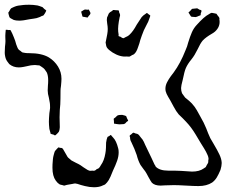

<svg xmlns="http://www.w3.org/2000/svg" viewBox="-22 -731 954 809"><path d="M19 -657Q17 -660 16 -664.5Q15 -669 14 -672L13 -678Q13 -679 16 -682Q18 -685 20 -689Q22 -693 25 -696Q28 -698 33 -700Q38 -702 40 -703Q51 -708 76 -710Q84 -711 101 -711Q118 -711 136 -708Q139 -707 144.5 -705.5Q150 -704 157 -701L165 -693Q166 -692 168.5 -690.5Q171 -689 173 -686Q172 -684 170.5 -681Q169 -678 168 -676Q166 -674 165 -671.5Q164 -669 162 -667Q159 -664 155 -664Q144 -658 142 -658Q133 -654 120 -652.5Q107 -651 103 -650Q75 -644 59 -644Q45 -644 36 -647Q33 -649 27.5 -651.5Q22 -654 19 -657ZM790 -660Q786 -660 784 -661Q782 -662 779.5 -666.5Q777 -671 775 -674Q772 -677 772 -678Q772 -678 776 -682Q779 -684 782.5 -688.5Q786 -693 788 -694H790Q794 -694 799.5 -695Q805 -696 809 -696Q811 -695 819 -690Q821 -690 823.5 -689Q826 -688 827 -686V-685Q827 -681 824 -675Q824 -669 823 -667Q821 -665 818 -665Q810 -661 803 -659ZM347 -690Q348 -690 349.5 -690.5Q351 -691 353 -690Q354 -689 353.5 -688.5Q353 -688 354 -687Q355 -685 357.5 -680.5Q360 -676 359 -674Q359 -671 352 -664L347 -657L342 -658L331 -660Q327 -660 326 -661Q325 -662 324 -667Q323 -672 322 -674L320 -682L325 -685Q332 -690 336 -691ZM427 -572Q428 -576 430 -587.5Q432 -599 432 -609Q432 -618 429.5 -633Q427 -648 429 -657L433 -666Q434 -668 435 -671Q436 -674 438 -676Q441 -680 449 -684Q453 -688 455 -689H457L466 -688Q476 -688 478 -687Q480 -685 480 -679Q481 -677 482.5 -673.5Q484 -670 484 -667Q484 -664 482 -658Q474 -619 476 -598L478 -584Q478 -584 477.5 -582Q477 -580 478 -579Q480 -577 484 -577Q494 -570 497 -570Q501 -570 504 -573Q517 -578 524 -585Q539 -599 554 -627Q572 -655 575 -659Q582 -667 592 -673Q593 -674 594 -675Q595 -676 597 -676Q599 -676 604 -671L611 -666V-665Q611 -662 609 -657.5Q607 -653 607 -652Q605 -643 594 -623L584 -603Q580 -594 575.5 -581Q571 -568 569 -562Q566 -549 560 -533Q553 -511 543 -503Q541 -501 535 -499Q527 -494 525 -493Q522 -492 518 -492.5Q514 -493 512 -493Q484 -490 452 -510Q435 -521 429 -530Q425 -535 423 -552ZM872 38Q849 53 814 53Q796 53 762 51Q728 49 711 49L673 50L655 51Q630 51 618 39Q618 39 612 30Q607 22 603.5 15Q600 8 596 1Q590 -10 583 -18L570 -36Q560 -54 554 -78Q546 -102 531 -133Q526 -141 526 -152Q525 -154 524.5 -156.5Q524 -159 525 -160Q525 -161 527.5 -162.5Q530 -164 531 -165Q538 -172 540 -172Q542 -172 548 -169Q558 -167 560 -165Q564 -162 566.5 -158Q569 -154 572 -151Q579 -144 584 -133.5Q589 -123 590 -120Q608 -84 616 -66Q626 -43 629 -38Q631 -36 632 -33.5Q633 -31 634 -29Q650 -12 687 -12Q723 -12 741 -11Q783 -8 787 -8Q818 -8 836 -21L845 -27L850 -37Q851 -38 852.5 -40.5Q854 -43 855 -46Q856 -48 855.5 -51Q855 -54 856 -56Q856 -57 856.5 -60.5Q857 -64 856 -67Q856 -69 854.5 -73Q853 -77 852 -79Q847 -91 838 -105.5Q829 -120 824 -128Q821 -133 802.5 -164Q784 -195 762 -218Q757 -224 747.5 -233Q738 -242 731 -249Q720 -262 710 -281Q700 -300 696 -307Q685 -325 680 -335.5Q675 -346 675 -357Q675 -371 682 -384.5Q689 -398 697.5 -409.5Q706 -421 710 -426Q738 -464 760 -520Q767 -535 771 -552Q779 -578 786.5 -595Q794 -612 806 -625Q838 -661 858 -671Q865 -676 870 -677Q873 -677 875.5 -676Q878 -675 881 -675Q883 -674 885.5 -674Q888 -674 890 -673Q891 -672 893.5 -668Q896 -664 897 -663Q898 -662 899.5 -660.5Q901 -659 902 -656Q903 -654 902.5 -651Q902 -648 903 -645Q906 -618 884 -598Q881 -595 877.5 -593Q874 -591 871 -589Q845 -574 832 -560Q822 -548 811 -524Q803 -508 798 -500Q792 -490 784 -480Q769 -462 761 -444Q755 -430 748 -395Q741 -369 741 -360Q741 -348 745 -338L750 -331Q752 -329 754 -325.5Q756 -322 758 -320Q762 -316 766.5 -313Q771 -310 775 -306Q787 -296 798 -281Q805 -272 821 -242Q838 -213 847 -190Q850 -182 855 -169.5Q860 -157 864 -149L878 -125Q894 -98 902.5 -80Q911 -62 912 -47V-42Q912 -32 907 -15Q899 4 891.5 16.5Q884 29 872 38ZM226 -176Q225 -174 222 -171Q219 -168 217 -166Q212 -161 211 -161Q210 -160 207 -161.5Q204 -163 203 -164Q201 -164 196.5 -165.5Q192 -167 191 -168Q190 -169 190.5 -170.5Q191 -172 190 -173L186 -188Q184 -206 184 -218Q184 -230 186 -254Q186 -257 187.5 -264Q189 -271 189 -276Q189 -291 188 -297L184 -319Q179 -336 179 -350L180 -372Q181 -379 181 -393Q181 -413 175 -426Q174 -428 166 -439Q162 -444 154 -449L145 -455Q142 -456 134 -456Q131 -457 124 -457Q109 -457 91 -452Q87 -451 76.5 -449Q66 -447 57 -447Q34 -447 17 -461Q17 -461 8 -473Q1 -483 -1 -498Q-2 -502 -2 -510L-1 -534Q1 -550 1 -558Q1 -563 0.5 -571.5Q0 -580 1 -592L2 -602V-605Q3 -606 6.5 -605.5Q10 -605 11 -605Q13 -604 16.5 -604.5Q20 -605 22 -604Q23 -604 25 -599L30 -589Q33 -583 36.5 -573.5Q40 -564 42 -559Q46 -543 51 -532Q52 -530 53 -527.5Q54 -525 56 -523Q57 -521 65 -516Q70 -511 73 -510L84 -508Q90 -507 101 -507Q154 -507 184 -489Q208 -474 222.5 -450.5Q237 -427 237 -399Q237 -389 235 -369Q233 -357 233 -349Q233 -311 232 -291Q231 -282 230 -268.5Q229 -255 229 -237L230 -195Q230 -193 229 -186.5Q228 -180 226 -176ZM510 -241Q511 -239 511.5 -237Q512 -235 513 -233Q513 -232 515.5 -228Q518 -224 518 -222L511 -217Q507 -211 502 -209Q501 -208 497 -208L481 -207Q476 -207 472.5 -208Q469 -209 465 -209Q463 -210 461.5 -209.5Q460 -209 459 -210Q458 -212 458 -221L457 -230Q458 -232 460.5 -233.5Q463 -235 464 -236Q466 -238 469 -241Q472 -244 474 -245Q478 -247 493 -247Q507 -244 510 -241ZM440 -159Q441 -160 442 -161Q443 -162 445 -162Q447 -162 447 -160L455 -151Q468 -138 476 -106Q478 -100 478 -89Q478 -72 471.5 -53.5Q465 -35 454 -12Q442 19 436 28Q429 39 422 45Q420 47 417 48Q414 49 412 50Q397 58 374 58Q356 58 336 53Q327 51 319 48.5Q311 46 305 44Q303 44 300 43Q297 42 295 42Q291 42 283 44L260 48Q251 51 249 51Q246 51 244.5 50Q243 49 241 49Q238 48 234.5 47.5Q231 47 228 45Q221 41 213 30Q199 11 199 -24Q199 -40 200 -48Q200 -52 201 -61Q202 -70 204 -77Q205 -80 206.5 -86Q208 -92 210 -95Q211 -97 218 -104Q224 -110 224 -110L232 -108Q239 -108 241 -106Q243 -104 244.5 -101.5Q246 -99 247 -97L258 -78Q262 -70 265 -67Q268 -65 271.5 -61.5Q275 -58 279 -55Q282 -53 298 -45Q309 -40 317 -35Q323 -31 330.5 -25.5Q338 -20 347 -15Q353 -12 354 -12Q357 -11 361.5 -11.5Q366 -12 368 -12Q369 -12 372 -11.5Q375 -11 376 -12Q381 -13 385 -18Q393 -21 395 -23Q398 -26 399.5 -29Q401 -32 403 -35Q417 -54 422 -85Q424 -95 424.5 -109Q425 -123 425 -130Q427 -145 431 -154Z"/></svg>

Font: Rubik-Burned
Style: Regular
Weight: 400
Designer: NaN (generative design), Hubert & Fischer (Rubik source font outlines)
Foundry: NaN, Hubert & Fischer
Version: Version 1.000